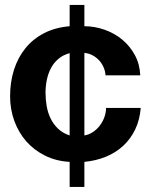

<svg xmlns="http://www.w3.org/2000/svg" viewBox="-20 -636 596 770"><path d="M259.3 -422.9Q232.4 -415.5 213.9 -399.7Q195.3 -383.8 184.1 -362.3Q172.9 -340.8 167.7 -315.4Q162.6 -290 162.6 -264.2Q162.6 -237.3 167.2 -210.4Q171.9 -183.6 183.1 -160.6Q194.3 -137.7 212.9 -119.9Q231.4 -102.1 259.3 -92.8ZM259.3 13.2Q205.6 10.3 161.4 -11.5Q117.2 -33.2 85.9 -68.6Q54.7 -104 37.6 -150.6Q20.5 -197.3 20.5 -250Q20.5 -307.1 36.1 -356.2Q51.8 -405.3 82 -442.6Q112.3 -480 156.7 -502.9Q201.2 -525.9 259.3 -530.8V-616.2H318.4V-530.8Q359.9 -530.8 399.4 -516.8Q439 -502.9 470 -477.3Q501 -451.7 520.8 -415.3Q540.5 -378.9 542.5 -334H403.3Q401.9 -352.1 394.8 -367.7Q387.7 -383.3 376.2 -395.3Q364.7 -407.2 350.1 -414.8Q335.4 -422.4 318.4 -423.8V-92.8Q336.4 -95.7 352.3 -106.2Q368.2 -116.7 379.9 -131.8Q391.6 -147 398.4 -165.5Q405.3 -184.1 405.3 -203.1H544.4Q540.5 -154.8 522 -116.5Q503.4 -78.1 473.6 -50.8Q443.8 -23.4 404.3 -7.3Q364.7 8.8 318.4 13.2V113.8H259.3Z"/></svg>

Font: XB Khoramshahr
Style: Bold Italic
Weight: 700
Italic angle: -12°
Designer: Behnam
Foundry: Irmug
Version: Version 8.005 2009